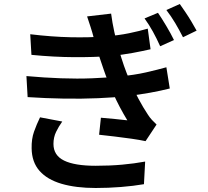

<svg xmlns="http://www.w3.org/2000/svg" viewBox="-20 -876 1040 959"><path d="M769 -812Q787 -786 810.5 -746.5Q834 -707 849 -676L780 -645Q762 -685 743.5 -718.5Q725 -752 702 -784ZM878 -856Q890 -839 906 -815.5Q922 -792 936.5 -767.5Q951 -743 962 -723L894 -690Q874 -729 855 -761Q836 -793 811 -826ZM131 -705Q239 -692 332.5 -690Q426 -688 504 -694Q571 -699 624.5 -710Q678 -721 718 -733L732 -630Q693 -621 642 -611.5Q591 -602 528 -596Q451 -590 350 -590.5Q249 -591 137 -602ZM112 -496Q201 -488 284 -485Q367 -482 440.5 -485Q514 -488 573 -494Q651 -501 709.5 -514.5Q768 -528 811 -540L828 -434Q785 -423 730 -413Q675 -403 614 -396Q551 -389 469.5 -385.5Q388 -382 298 -383.5Q208 -385 118 -391ZM448 -688Q441 -715 432.5 -741Q424 -767 415 -794L535 -808Q541 -762 551 -716.5Q561 -671 573.5 -628.5Q586 -586 599 -548Q611 -513 630 -469Q649 -425 672 -382Q695 -339 719 -303Q728 -289 738.5 -277.5Q749 -266 762 -254L707 -171Q679 -177 638 -183Q597 -189 554 -194Q511 -199 475 -203L484 -288Q517 -285 555.5 -281.5Q594 -278 616 -275Q576 -341 546.5 -406.5Q517 -472 498 -528Q486 -563 477 -590Q468 -617 461.5 -640.5Q455 -664 448 -688ZM291 -269Q273 -244 260 -217Q247 -190 247 -157Q247 -100 300 -74Q353 -48 458 -48Q528 -48 589.5 -53.5Q651 -59 705 -69L699 44Q647 53 584 58Q521 63 458 63Q359 63 287.5 42Q216 21 177.5 -22.5Q139 -66 138 -135Q137 -182 150 -218.5Q163 -255 180 -290Z"/></svg>

Font: Noto Sans SC Thin SemiBold
Style: Regular
Weight: 600
Version: Version 2.004-H2;hotconv 1.0.118;makeotfexe 2.5.65603